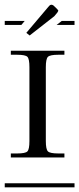

<svg xmlns="http://www.w3.org/2000/svg" viewBox="-29 -797 337 817"><path d="M-8.8 -17.1H288.1V0H-8.8ZM17.1 -127V-144H43.9Q79.1 -144 87.6 -152.8Q96.2 -161.6 96.2 -196.8V-511.2Q96.2 -546.4 87.6 -555.2Q79.1 -564 43.9 -564H17.1V-581.1H245.1V-564H219.2Q184.1 -564 175 -555.2Q166 -546.4 166 -511.2V-196.8Q166 -161.6 175 -152.8Q184.1 -144 219.2 -144H245.1V-127ZM-8.8 -708H76.2L62 -690.9H-8.8ZM233.9 -708H288.1V-690.9H211.9ZM198.2 -773.9 212.9 -759.8Q219.2 -753.4 219.2 -751Q219.2 -750 214.8 -743.2L202.1 -728L97.2 -646L83 -657.2L180.2 -772Q185.1 -776.9 189 -776.9Q193.8 -776.9 198.2 -773.9Z"/></svg>

Font: FoglihtenFr01
Style: Regular
Weight: 500
Version: Version 0.68